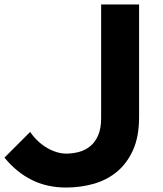

<svg xmlns="http://www.w3.org/2000/svg" viewBox="-20 -830 728 860"><path d="M603 -306Q603 -218 576 -158Q549 -98 503.5 -60.5Q458 -23 399 -6.5Q340 10 276 10Q191 10 122.5 -24Q54 -58 0 -124L115 -239Q147 -193 191 -167.5Q235 -142 277 -142Q306 -142 334 -149.5Q362 -157 384 -175Q406 -193 419.5 -223.5Q433 -254 433 -301V-810H603Z"/></svg>

Font: TypoPRO Sinkin Sans
Style: 700 Bold
Weight: 700
Designer: Keith Bates
Foundry: K-Type
Version: Sinkin Sans (version 1.0)  by Keith Bates   •   © 2014   www